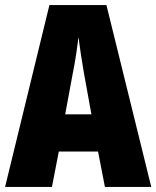

<svg xmlns="http://www.w3.org/2000/svg" viewBox="-20 -734 614 754"><path d="M392 0 365 -139H211L184 0H0L174 -714H398L574 0ZM310 -445Q303 -485 297.5 -522Q292 -559 288 -589Q285 -561 279.5 -524Q274 -487 266 -447L236 -285H339Z"/></svg>

Font: Noto Sans Sinhala UI ExtraCondensed Black
Style: Regular
Weight: 900
Width: 2
Designer: Jelle Bosma - Monotype Design Team
Foundry: Monotype Imaging Inc.
Version: Version 2.006; ttfautohint (v1.8.4.7-5d5b)